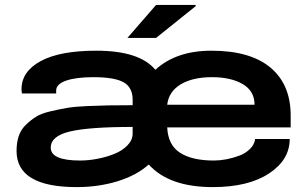

<svg xmlns="http://www.w3.org/2000/svg" viewBox="-20 -744 1245 776"><path d="M495.1 -590.8 610.8 -724.1H771V-719.2L610.8 -590.8ZM290 12.2Q46.9 12.2 46.9 -133.8Q46.9 -167 55.4 -193.1Q64 -219.2 83.3 -238.3Q102.5 -257.3 123.8 -271Q145 -284.7 181.6 -293.5Q218.3 -302.2 249.3 -307.6Q280.3 -313 330.6 -315.2Q380.9 -317.4 418.2 -318.1Q455.6 -318.8 516.1 -318.8V-340.8Q516.1 -391.1 479.2 -411.6Q442.4 -432.1 357.9 -432.1Q288.1 -432.1 247.6 -418.2Q207 -404.3 207 -377.9V-366.2H68.8Q66.9 -376 66.9 -382.8Q66.9 -455.1 144.5 -497.1Q222.2 -539.1 369.1 -539.1Q543.9 -539.1 607.9 -461.9Q691.9 -539.1 835 -539.1Q991.2 -539.1 1073 -470.9Q1154.8 -402.8 1154.8 -276.9V-229H655.8Q659.2 -157.7 707.8 -126.5Q756.3 -95.2 844.2 -95.2Q868.2 -95.2 894.5 -100.1Q920.9 -105 946.8 -114.7Q972.7 -124.5 990.5 -142.1Q1008.3 -159.7 1011.2 -182.1H1150.9Q1150.9 -98.1 1067.4 -43Q983.9 12.2 839.8 12.2Q663.6 12.2 581.1 -79.1Q532.2 -35.2 455.3 -11.5Q378.4 12.2 290 12.2ZM655.8 -320.8H1008.8Q1008.8 -376.5 960.7 -404.3Q912.6 -432.1 836.9 -432.1Q758.8 -432.1 710.4 -403.1Q662.1 -374 655.8 -320.8ZM304.2 -95.2Q337.4 -95.2 373.3 -102.1Q409.2 -108.9 441.7 -121.8Q474.1 -134.8 495.1 -156.5Q516.1 -178.2 516.1 -204.1V-231Q340.8 -231 262.9 -212.6Q185.1 -194.3 185.1 -147Q185.1 -95.2 304.2 -95.2Z"/></svg>

Font: Archivo Expanded SemiBold
Style: Regular
Weight: 600
Width: 7
Designer: Hector Gatti
Foundry: Omnibus-Type
Version: Version 2.001